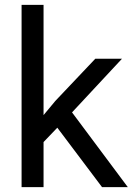

<svg xmlns="http://www.w3.org/2000/svg" viewBox="-20 -770 547 790"><path d="M215.8 -244.6 159.2 -185.5V0H68.8V-750H159.2V-296.4L207.5 -354.5L372.1 -528.3H481.9L276.4 -307.6L505.9 0H399.9Z"/></svg>

Font: Nahid FD
Style: FD
Weight: 400
Foundry: DejaVu fonts team - Redesigned by Saber Rastikerdar
Version: Version 0.3.0